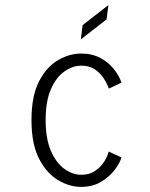

<svg xmlns="http://www.w3.org/2000/svg" viewBox="-20 -722 590 753"><path d="M298 11Q252.5 11 207.8 -15.5Q163 -42 133.2 -99.5Q103.5 -157 103.5 -251Q103.5 -346 133.2 -403.2Q163 -460.5 207.8 -486.2Q252.5 -512 298 -512Q341 -512 373 -495Q405 -478 426 -451.8Q447 -425.5 456.5 -398L407 -374.5Q399.5 -395.5 385.5 -416.5Q371.5 -437.5 350.2 -451Q329 -464.5 298.5 -464.5Q265.5 -464.5 233.2 -442.2Q201 -420 180 -373Q159 -326 159 -251Q159 -177 180 -129.5Q201 -82 233.2 -59.2Q265.5 -36.5 298.5 -36.5Q330 -36.5 352.2 -51.2Q374.5 -66 388 -87.2Q401.5 -108.5 406.5 -127.5L456.5 -104.5Q449.5 -81.5 428.8 -54.5Q408 -27.5 375 -8.2Q342 11 298 11ZM297 -567.5 304 -623.5 405 -702 398 -646Z"/></svg>

Font: Trispace SemiCondensed ExtraLight
Style: Regular
Weight: 200
Width: 4
Designer: Tyler Finck
Foundry: Etcetera Type Company
Version: Version 1.210; ttfautohint (v1.8.3)